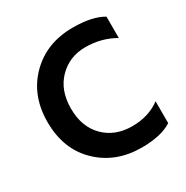

<svg xmlns="http://www.w3.org/2000/svg" viewBox="-159 -816 928 958"><g transform="rotate(-30 304.5 -337.5)"><path d="M562 -32Q500 8 388 8Q238 8 140.5 -86.5Q43 -181 43 -337Q43 -490 139.5 -586.5Q236 -683 388 -683Q499 -683 561 -646V-523Q485 -567 393 -567Q301 -567 239.5 -504.5Q178 -442 178 -337Q178 -232 239.5 -170Q301 -108 400 -108Q495 -108 562 -158Z"/></g></svg>

Font: Hind Madurai SemiBold
Style: Regular
Weight: 600
Designer: Jyotish Sonowal
Foundry: Indian Type Foundry
Version: Version 1.001;PS 1.0;hotconv 1.0.86;makeotf.lib2.5.63406; tt